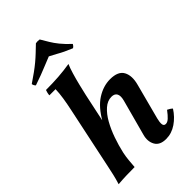

<svg xmlns="http://www.w3.org/2000/svg" viewBox="-280 -1037 1147 1147"><g transform="rotate(-45 293.0 -464.0)"><path d="M16 5Q27 -30 33 -57Q39 -84 45 -112L129 -510Q138 -552 144 -590.5Q150 -629 151 -663H99Q99 -670 101.5 -681.5Q104 -693 107 -700Q165 -700 214 -703.5Q263 -707 312 -715Q302 -693 291 -656Q280 -619 270.5 -580Q261 -541 254 -510L169 -110Q163 -82 160.5 -55Q158 -28 156 0Q120 0 86 1Q52 2 16 5ZM408 15Q355 15 336 -19.5Q317 -54 330 -100L391 -326Q400 -360 390.5 -377.5Q381 -395 355 -395Q321 -395 291.5 -369Q262 -343 238.5 -301Q215 -259 197.5 -209Q180 -159 169 -110H138Q167 -247 212 -326.5Q257 -406 311.5 -440.5Q366 -475 423 -475Q491 -475 512 -435.5Q533 -396 516 -334L457 -110Q450 -83 452 -66.5Q454 -50 470 -50Q484 -50 499 -63.5Q514 -77 535 -105Q543 -101 550.5 -96.5Q558 -92 565 -85Q537 -41 496 -13Q455 15 408 15ZM84 -762Q79 -767 76 -772.5Q73 -778 72 -785Q106 -808 131.5 -826.5Q157 -845 178 -862.5Q199 -880 219 -899Q239 -918 262 -940Q279 -943 294 -940Q310 -913 324 -889.5Q338 -866 359 -840Q380 -814 415 -781Q409 -769 398 -762Q369 -774 348 -784Q327 -794 307 -805.5Q287 -817 261 -830Q231 -818 204 -807Q177 -796 148.5 -785Q120 -774 84 -762Z"/></g></svg>

Font: Poltawski Nowy
Style: Bold Italic
Weight: 700
Italic angle: -12°
Designer: Adam Pótawski, Mateusz Machalski, Borys Kosmynka, Ania Wieluska
Foundry: Capitalics.wtf
Version: Version 1.001;gftools[0.9.25]